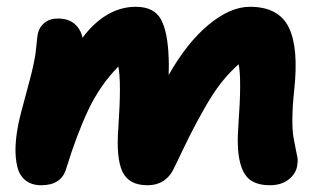

<svg xmlns="http://www.w3.org/2000/svg" viewBox="-20 -505 979 568"><path d="M102.1 43Q73.2 43 55.2 28.3Q37.1 13.7 31 -12.7Q24.9 -39.1 25.9 -69.6Q26.9 -100.1 34.2 -137.2Q40 -166 57.6 -229.2Q75.2 -292.5 81.1 -324.2Q85 -340.8 87.4 -367.4Q89.8 -394 91.8 -404.8Q95.7 -424.3 111.3 -437.3Q127 -450.2 150.9 -450.2Q182.6 -450.2 200.9 -434.1Q219.2 -418 224.1 -393.1Q255.9 -436.5 296.1 -460.7Q336.4 -484.9 381.8 -484.9Q435.5 -484.9 456.1 -447.8Q476.6 -410.6 479 -332Q479.5 -324.2 479.5 -315.7Q479.5 -307.1 479.2 -297.6Q479 -288.1 479 -283.2Q533.2 -378.9 597.2 -431.9Q661.1 -484.9 719.2 -484.9Q804.2 -484.9 834.2 -424.1Q864.3 -363.3 850.1 -235.8Q845.2 -189.9 845 -153.8Q844.7 -117.7 848.1 -99.9Q851.6 -82 854.7 -64.7Q857.9 -47.4 859.9 -39.1Q861.8 -30.8 858.9 -13.2Q855 9.8 833.3 26.4Q811.5 43 778.8 43Q741.7 43 720.2 27.3Q698.7 11.7 689.5 -27.3Q680.2 -66.4 685.1 -132.8Q695.3 -271.5 686 -314.9Q658.7 -291 634.5 -260.3Q610.4 -229.5 585.7 -186Q561 -142.6 543.5 -107.7Q525.9 -72.8 497.1 -12.2Q473.1 43 416 43Q360.8 43 342 2.4Q323.2 -38.1 330.1 -127Q339.4 -264.2 330.1 -308.1Q275.9 -252.9 241.5 -180.2Q207 -107.4 175.8 -5.9Q161.6 43 102.1 43Z"/></svg>

Font: Shantell Sans Bouncy
Style: Bold Italic
Weight: 700
Italic angle: -11.31°
Designer: Stephen Nixon, Anya Danilova, Shantell Martin
Foundry: Arrow Type
Version: Version 1.006;[9816181b4]